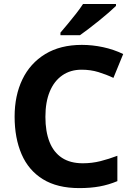

<svg xmlns="http://www.w3.org/2000/svg" viewBox="-20 -954 682 984"><path d="M386.6 10Q273.3 10 199.7 -35.6Q126.1 -81.2 90.5 -163.9Q54.9 -246.6 54.9 -356.2Q54.9 -464.2 94.7 -547Q134.5 -629.8 211.8 -676.9Q289.1 -724 399.7 -724Q452.9 -724 507.6 -712.4Q562.2 -700.8 611.4 -677.1L561.3 -554.8Q524.7 -572.2 484.5 -584.5Q444.3 -596.8 398.1 -596.8Q341 -596.8 299.3 -567.8Q257.5 -538.8 235.1 -485Q212.7 -431.1 212.7 -355.2Q212.7 -280 233.8 -226.6Q254.9 -173.2 297.5 -145.2Q340.1 -117.2 404.4 -117.2Q451.4 -117.2 495 -128.2Q538.5 -139.3 581.5 -155.6V-25.7Q537.3 -7.1 490.5 1.5Q443.7 10 386.6 10ZM574.4 -923.6Q559.9 -909.6 536.8 -889.3Q513.7 -869 486.8 -847.5Q459.9 -826 434.5 -806.5Q409.1 -787 389.9 -773.6H289.8V-786.8Q306 -805.8 327.5 -831.5Q348.9 -857.2 370.2 -884.4Q391.5 -911.6 405.5 -933.6H574.4Z"/></svg>

Font: Noto Sans Symbols
Style: Regular
Weight: 400
Designer: Monotype Design Team
Foundry: Monotype Imaging Inc.
Version: Version 2.002